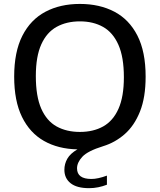

<svg xmlns="http://www.w3.org/2000/svg" viewBox="-20 -770 834 1002"><path d="M445 212Q381 212 348.5 186.2Q316 160.5 316 116Q316 85.5 331.2 58.5Q346.5 31.5 384 9.5Q283.5 7.5 209.5 -34.5Q135.5 -76.5 94.8 -159.8Q54 -243 54 -370Q54 -499.5 96.8 -583.5Q139.5 -667.5 216.8 -708.5Q294 -749.5 397 -749.5Q499.5 -749.5 576.8 -709Q654 -668.5 697 -584.5Q740 -500.5 740 -370Q740 -261.5 710.5 -187.8Q681 -114 630.8 -70Q580.5 -26 518 -7Q437.5 18 409.8 48Q382 78 382 108.5Q382 164 457 164Q490.5 164 538 146.5V194Q516 202.5 493 207.2Q470 212 445 212ZM397 -81.5Q467 -81.5 518.5 -110.2Q570 -139 598.2 -202Q626.5 -265 626.5 -367Q626.5 -472 598 -536.2Q569.5 -600.5 518 -629.5Q466.5 -658.5 397 -658.5Q327.5 -658.5 275.8 -630Q224 -601.5 195.5 -538.5Q167 -475.5 167 -373Q167 -267.5 195.2 -203.2Q223.5 -139 275.2 -110.2Q327 -81.5 397 -81.5Z"/></svg>

Font: Encode Sans SemiExpanded SemiExpanded Medium
Style: Regular
Weight: 500
Width: 6
Designer: Multiple Designers
Foundry: Impallari Type
Version: Version 3.000; ttfautohint (v1.8.3) -l 8 -r 50 -G 200 -x 14 